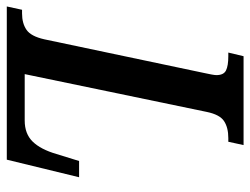

<svg xmlns="http://www.w3.org/2000/svg" viewBox="-126 -646 754 579"><g transform="rotate(90 251.5 -357.0)"><path d="M-8 -46H3Q33 -46 52.5 -59.5Q72 -73 81 -113L183 -597Q185 -606 187 -616.5Q189 -627 189 -632Q189 -654 175 -661Q161 -668 132 -668H121L132 -714H400L390 -668H379Q347 -668 327.5 -655Q308 -642 300 -603L186 -54H326Q366 -54 389.5 -78Q413 -102 427 -150L448 -218H497L444 0H-18Z"/></g></svg>

Font: Noto Serif CondSemiBold
Style: Italic
Weight: 600
Width: 3
Italic angle: -12°
Designer: Monotype Design Team
Foundry: Monotype Imaging Inc.
Version: Version 1.001